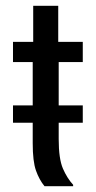

<svg xmlns="http://www.w3.org/2000/svg" viewBox="-20 -645 332 665"><path d="M233.3 0H134.2Q115.8 -22.5 104.6 -54.2Q93.3 -85.8 93.3 -149.2V-430H25V-500H95V-625H181.7V-500H266.7V-430H183.3V-163.3Q183.3 -95 197.9 -61.2Q212.5 -27.5 233.3 -5ZM266.7 -220H25V-280H266.7Z"/></svg>

Font: Familjen Grotesk Variable
Style: Regular
Weight: 400
Designer: Anders Wikstroem, Jonas Baeckman, Matilda Gysing, Kristian Moeller
Foundry: Familjen STHLM AB
Version: Version 2.000